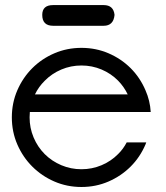

<svg xmlns="http://www.w3.org/2000/svg" viewBox="-20 -715 658 759"><path d="M189.9 -694.9H389.9Q428.8 -694.9 432.8 -656.1Q428.8 -613.1 389.9 -613.1H189.9Q147 -613.1 147 -656.1Q147 -694.9 189.9 -694.9ZM97 -251Q97 -209.1 112.9 -171.5Q128.8 -133.8 156.8 -105.8Q184.8 -77.8 222.5 -61.9Q260.1 -46 302 -46Q343.9 -46 381.6 -61.9Q419.2 -77.8 447 -106.1Q467.2 -125.8 480.8 -152H558.1L555.1 -143.9Q533.8 -93.9 496.5 -56.6Q459.1 -19.2 409.1 2.5Q359.1 24.2 302 24.2Q244.9 24.2 194.9 2.5Q144.9 -19.2 107.6 -56.6Q70.2 -93.9 48.5 -143.9Q26.8 -193.9 26.8 -251Q26.8 -308.1 48.5 -358.1Q70.2 -408.1 107.6 -445.5Q144.9 -482.8 194.9 -504.3Q244.9 -525.8 302 -525.8Q359.1 -525.8 409.1 -504.3Q459.1 -482.8 496.5 -445.5Q533.8 -408.1 555.1 -358.1Q573.2 -317.2 575.8 -272.2H98Q97 -261.1 97 -251ZM447 -396Q419.2 -424.2 381.6 -440.2Q343.9 -456.1 302 -456.1Q260.1 -456.1 222.5 -440.2Q184.8 -424.2 157.1 -396Q132.8 -372.2 118.2 -341.9H484.8Q470.2 -372.2 447 -396Z"/></svg>

Font: Myanmar KatKuu
Style: Regular
Weight: 400
Designer: Khon Soe Zaw Thu
Foundry: MPUA
Version: Version 1.00 September 13, 2016, initial release